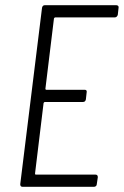

<svg xmlns="http://www.w3.org/2000/svg" viewBox="-20 -720 477 740"><path d="M423 -653H193Q190 -653 188 -649L155 -378Q155 -376 156 -375Q157 -374 158 -374H306Q316 -374 314 -364L311 -337Q309 -327 300 -327H153Q150 -327 148 -323L115 -51Q115 -47 118 -47H348Q357 -47 357 -37L353 -10Q353 -6 350 -3Q347 0 342 0H67Q58 0 58 -10L142 -690Q144 -700 153 -700H428Q433 -700 435.5 -697Q438 -694 437 -690L434 -663Q433 -659 430 -656Q427 -653 423 -653Z"/></svg>

Font: Barlow Condensed Light
Style: Italic
Weight: 300
Width: 3
Italic angle: -7°
Designer: Jeremy Tribby
Foundry: Tribby Type
Version: Version 1.408